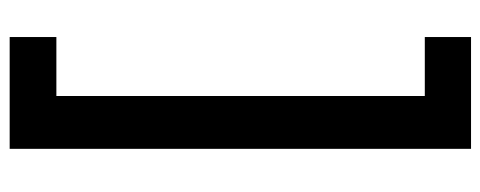

<svg xmlns="http://www.w3.org/2000/svg" viewBox="-326 -526 1018 407"><g transform="rotate(90 183.5 -322.0)"><path d="M295 167H58V68H183V-713H58V-811H295Z"/></g></svg>

Font: DM Sans 12pt SemiBold
Style: Regular
Weight: 600
Version: Version 4.004;gftools[0.9.30]